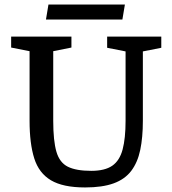

<svg xmlns="http://www.w3.org/2000/svg" viewBox="-20 -809 757 844"><path d="M354 15Q257 15 204 -16.5Q151 -48 130.5 -113Q110 -178 110 -278V-584L29 -600V-648H294V-600L214 -584V-278Q214 -190 228 -142Q242 -94 278.5 -76Q315 -58 381 -58Q441 -58 473.5 -80.5Q506 -103 519 -152Q532 -201 532 -278V-583L451 -599V-648H689V-599L608 -583V-278Q608 -205 596.5 -150Q585 -95 557 -58Q529 -21 479.5 -3Q430 15 354 15ZM182 -723 193 -789H529L518 -723Z"/></svg>

Font: Faustina Medium
Style: Regular
Weight: 500
Designer: Alfonso Garcia
Foundry: http://www.omnibus-type.com
Version: Version 1.200